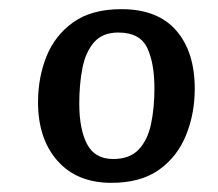

<svg xmlns="http://www.w3.org/2000/svg" viewBox="-20 -761 475 419"><path d="M223 -362Q148 -362 105.5 -410Q63 -458 63 -538Q63 -592 81.5 -638Q100 -684 140 -712.5Q180 -741 245 -741Q324 -741 364.5 -694.5Q405 -648 405 -567Q405 -513 386 -466Q367 -419 327 -390.5Q287 -362 223 -362ZM227 -414Q263 -414 282.5 -434.5Q302 -455 309.5 -490Q317 -525 317 -568Q317 -624 301 -657Q285 -690 238 -690Q204 -690 185.5 -669Q167 -648 160 -613Q153 -578 153 -535Q153 -479 170 -446.5Q187 -414 227 -414Z"/></svg>

Font: Literata Medium
Style: Italic
Weight: 500
Italic angle: -2°
Designer: Latin by Veronika Burian and Jose Scaglione. Greek by Irene Vlachou. Cyrillic by Vera Evstafieva
Foundry: TypeTogether
Version: Version 3.103;gftools[0.9.29]